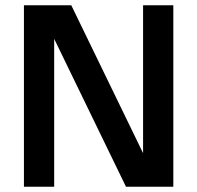

<svg xmlns="http://www.w3.org/2000/svg" viewBox="-20 -710 750 730"><path d="M459 0 124 -690H251L586 0ZM71 0V-690H186V0ZM524 0V-690H639V0Z"/></svg>

Font: Radio Canada Big Medium
Style: Regular
Weight: 500
Designer: Étienne Aubert Bonn
Foundry: Coppers and Brasses
Version: Version 1.001